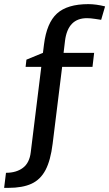

<svg xmlns="http://www.w3.org/2000/svg" viewBox="-80 -772 529 930"><path d="M69 -35 120 -448H44L48 -483L128 -516L133 -556Q146 -661 196 -706.5Q246 -752 348 -752Q385 -752 429 -741L410 -676Q403 -677 380.5 -680.5Q358 -684 341 -684Q249 -684 235 -575L228 -516H376L368 -448H221L175 -76Q165 5 140.5 51.5Q116 98 72.5 118Q29 138 -40 138H-60L-51 65Q-1 65 31 41Q63 17 69 -35Z"/></svg>

Font: Voces
Style: Regular
Weight: 400
Designer: Ana Paula Megda, Pablo Ugerman
Foundry: Ana Paula Megda, Pablo Ugerman
Version: Version 1.100